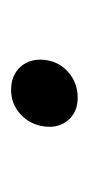

<svg xmlns="http://www.w3.org/2000/svg" viewBox="73 -218 160 346"><g transform="rotate(-90 153.0 -45.0)"><path d="M150 15Q124.5 15 109.8 -1.8Q95 -18.5 98 -44Q101 -70.5 119.8 -87.8Q138.5 -105 164 -105Q190.5 -105 205.8 -87.8Q221 -70.5 218 -44Q215 -18.5 195.8 -1.8Q176.5 15 150 15Z"/></g></svg>

Font: Expletus Sans
Style: Italic
Weight: 400
Italic angle: -7°
Designer: Jasper de Waard
Foundry: Designtown
Version: Version 7.500